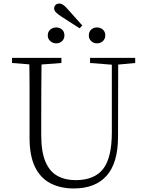

<svg xmlns="http://www.w3.org/2000/svg" viewBox="-20 -1050 828 1085"><path d="M329 -955Q306 -970 296 -980.5Q286 -991 286 -1002Q286 -1015 294.5 -1022.5Q303 -1030 315 -1030Q326 -1030 336.5 -1023Q347 -1016 362 -999L445 -906L430 -890ZM297 -805Q279 -805 264.5 -817.5Q250 -830 250 -850Q250 -871 264.5 -883Q279 -895 297 -895Q317 -895 330.5 -883Q344 -871 344 -850Q344 -830 330.5 -817.5Q317 -805 297 -805ZM528 -805Q509 -805 495.5 -817.5Q482 -830 482 -850Q482 -871 495.5 -883Q509 -895 528 -895Q547 -895 561 -883Q575 -871 575 -850Q575 -830 561 -817.5Q547 -805 528 -805ZM397 15Q322 15 265.5 -14Q209 -43 178 -106Q147 -169 147 -271V-387Q147 -472 147 -556Q147 -640 145 -723H215Q214 -641 213.5 -557Q213 -473 213 -387V-286Q213 -193 236.5 -137Q260 -81 304 -56.5Q348 -32 407 -32Q513 -32 562.5 -95Q612 -158 612 -303V-723H648L647 -278Q647 -130 583 -57.5Q519 15 397 15ZM48 -694V-723H327V-694L194 -684H175ZM489 -694V-723H744V-694L636 -684H618Z"/></svg>

Font: Noto Serif SC ExtraLight
Style: Regular
Weight: 200
Designer: Ryoko NISHIZUKA 西塚涼子 (kana & ideographs); Frank Grießhammer (Latin, Greek & Cyrillic); Wenlong ZHANG 张文龙 (bopomofo); San
Foundry: Adobe
Version: Version 2.002-H1;hotconv 1.1.0;makeotfexe 2.6.0